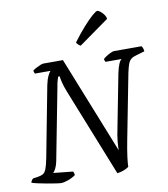

<svg xmlns="http://www.w3.org/2000/svg" viewBox="-109 -1036 981 1119"><g transform="rotate(-10 381.5 -476.0)"><path d="M162 0Q153 0 130 -3.5Q107 -7 79 -12Q51 -17 26.5 -22.5Q2 -28 -9 -32Q-8 -39 -3.5 -45.5Q1 -52 5 -55L33 -59Q53 -62 65 -69Q77 -76 85 -96.5Q93 -117 101 -158L181 -576Q188 -610 198 -630Q208 -650 214 -655H122Q120 -658 118 -663Q116 -668 116 -674Q123 -680 136 -687Q149 -694 161.5 -699Q174 -704 179 -704H296L525 -130Q525 -149 527.5 -180Q530 -211 542 -268L601 -572Q615 -638 634 -651H539Q538 -653 535.5 -657.5Q533 -662 533 -669Q539 -675 552 -683.5Q565 -692 578.5 -698Q592 -704 598 -704H761Q765 -700 768.5 -690.5Q772 -681 772 -672L724 -658Q704 -653 692 -644Q680 -635 673 -616.5Q666 -598 659 -565L584 -179Q573 -122 568 -83Q563 -44 563 -25Q548 -14 528 -7.5Q508 -1 494 0L288 -517Q274 -552 268 -577Q262 -602 261 -614H252Q250 -609 245.5 -594Q241 -579 237 -554L155 -129Q150 -105 141.5 -88.5Q133 -72 126 -66L242 -54Q248 -44 248 -32Q229 -18 203.5 -9Q178 0 162 0ZM413 -769Q407 -771 398.5 -779Q390 -787 389 -792Q424 -839 456 -875Q488 -911 511.5 -931.5Q535 -952 543 -952Q549 -952 560 -943.5Q571 -935 580.5 -922Q590 -909 591 -896Z"/></g></svg>

Font: Texturina 72pt 72pt Regular
Style: Italic
Weight: 400
Italic angle: -11°
Designer: Guillermo Torres Carreño
Foundry: Omnibus-Type
Version: Version 1.002; ttfautohint (v1.8.3)